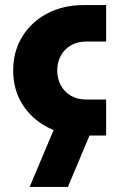

<svg xmlns="http://www.w3.org/2000/svg" viewBox="-20 -535 447 758"><path d="M310 0Q230 0 167 -33Q104 -66 68 -124Q32 -182 32 -257Q32 -332 68 -390.5Q104 -449 167 -482Q230 -515 310 -515H399V-371H321Q286 -371 260 -356Q234 -341 220 -315Q206 -289 206 -257Q206 -225 220 -198.5Q234 -172 260 -157Q286 -142 321 -142H399V0ZM97 203 196 -32H347L248 203Z"/></svg>

Font: MuseoModerno Thin ExtraBold
Style: Regular
Weight: 800
Version: Version 1.002